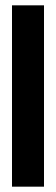

<svg xmlns="http://www.w3.org/2000/svg" viewBox="-20 -700 210 720"><path d="M25 0V-680H145V0Z"/></svg>

Font: Bricolage Grotesque 96pt Condensed SemiBold
Style: Regular
Weight: 600
Width: 3
Designer: Mathieu Triay
Foundry: Atelier Triay
Version: Version 1.001; ttfautohint (v1.8.4.7-5d5b);gftools[0.9.33.de